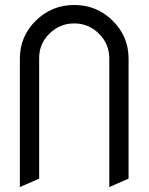

<svg xmlns="http://www.w3.org/2000/svg" viewBox="-20 -758 602 778"><path d="M60.5 0V-520.5Q60.5 -610.4 125 -674.1Q189.5 -737.8 280.8 -737.8Q372.1 -737.8 436.5 -674.1Q501 -610.4 501 -520.5V-34.2L422.9 0V-522Q422.4 -580.6 380.9 -621.6Q338.9 -663.1 280.8 -663.1Q222.2 -663.1 180.2 -621.6Q138.7 -580.6 138.7 -523.4Q138.7 -522.5 138.7 -522V-34.2Z"/></svg>

Font: NovaMono
Style: Regular
Weight: 400
Monospace: yes
Version: Version 1.2